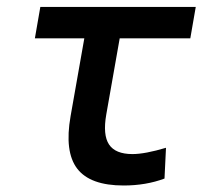

<svg xmlns="http://www.w3.org/2000/svg" viewBox="-20 -538 626 567"><path d="M345.2 9.8Q246.1 9.8 208 -40Q169.9 -89.8 188.5 -195.3L229 -424.8H83L99.1 -517.6H558.1L542 -424.8H333.5L293.9 -200.2Q283.2 -139.6 302 -111.3Q320.8 -83 371.1 -83Q408.2 -83 470.2 -101.6L465.8 -10.7Q411.1 9.8 345.2 9.8Z"/></svg>

Font: Cascadia Mono
Style: Italic
Weight: 400
Italic angle: -10°
Monospace: yes
Designer: Aaron Bell
Foundry: Saja Typeworks
Version: Version 2404.023; ttfautohint (v1.8.4)